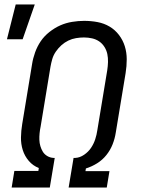

<svg xmlns="http://www.w3.org/2000/svg" viewBox="-20 -836 640 856"><path d="M32 0 44 -74H151L153 -87Q127 -97 108.5 -118.5Q90 -140 81.5 -167Q73 -194 73.5 -223.5Q74 -253 79 -283L123 -550Q127 -576 136.5 -602.5Q146 -629 161.5 -652Q177 -675 200.5 -693.5Q224 -712 249 -723Q274 -734 301.5 -738.5Q329 -743 355 -743Q386 -743 415 -737.5Q444 -732 468.5 -717.5Q493 -703 510.5 -680Q528 -657 536.5 -629.5Q545 -602 545 -571.5Q545 -541 540 -510L496 -244Q492 -218 482 -192.5Q472 -167 454.5 -145Q437 -123 413 -108Q389 -93 363 -85L361 -73H468L456 0H286L308 -132H316Q336 -133 355 -146Q374 -159 386 -177Q398 -195 404.5 -215Q411 -235 414 -256L458 -522Q461 -541 461.5 -559.5Q462 -578 458.5 -595Q455 -612 445.5 -627Q436 -642 422 -651.5Q408 -661 390.5 -665Q373 -669 354 -669Q337 -669 319 -666Q301 -663 284.5 -655Q268 -647 254 -634.5Q240 -622 229 -606Q218 -590 213 -572.5Q208 -555 205 -538L161 -271Q158 -257 156.5 -242Q155 -227 155.5 -212.5Q156 -198 160 -184.5Q164 -171 171 -159.5Q178 -148 190.5 -140.5Q203 -133 218 -132H224L202 0ZM11 -661 50 -816H135L81 -661Z"/></svg>

Font: Iosevka Aile Oblique
Style: Regular
Weight: 400
Italic angle: -9°
Designer: Belleve Invis
Foundry: Belleve Invis
Version: Version 31.1.0; ttfautohint (v1.8.4)